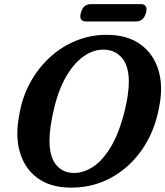

<svg xmlns="http://www.w3.org/2000/svg" viewBox="-20 -878 785 912"><path d="M495 -712.5Q588 -710.5 648.2 -666.5Q708.5 -622.5 732 -547Q755.5 -471.5 737 -375.5Q716.5 -256.5 655.2 -168Q594 -79.5 504 -31.8Q414 16 307.5 13Q216 11 156.2 -33.8Q96.5 -78.5 74 -156.5Q51.5 -234.5 72.5 -337.5Q86 -417.5 123.8 -486.2Q161.5 -555 217.8 -606.5Q274 -658 344.5 -686Q415 -714 495 -712.5ZM327 -56.5Q374 -55 420.2 -84.5Q466.5 -114 505.5 -178.5Q544.5 -243 571 -346.5Q582 -390 587 -426Q592 -462 592 -491.5Q591.5 -563.5 560.5 -601.5Q529.5 -639.5 478.5 -642Q430.5 -645 383.8 -614.8Q337 -584.5 298.8 -522.2Q260.5 -460 237.5 -365.5Q226 -318 220.5 -279Q215 -240 215 -209Q215.5 -133.5 245.8 -96Q276 -58.5 327 -56.5ZM364 -817Q375 -858.5 412 -858.5H647.5Q684.5 -858.5 673.5 -817.5Q662.5 -776 625.5 -776H390Q353 -776 364 -817Z"/></svg>

Font: Fraunces 72pt SuperSoft SemiBold
Style: Italic
Weight: 600
Italic angle: -16°
Version: Version 1.000;[b76b70a41]